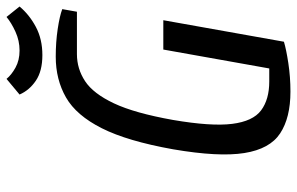

<svg xmlns="http://www.w3.org/2000/svg" viewBox="-181 -720 911 589"><g transform="rotate(-90 274.5 -425.5)"><path d="M288 10Q208 10 160 -21.5Q112 -53 99.5 -131.5Q87 -210 111 -350Q136 -490 175.5 -568.5Q215 -647 270 -678.5Q325 -710 395 -710Q440 -710 480 -704Q520 -698 541 -690L533 -645H403Q358 -645 320 -620Q282 -595 252 -531.5Q222 -468 201 -350Q181 -233 189 -169Q197 -105 230.5 -80Q264 -55 319 -55H359L417 -380H507L441 -10Q418 -3 375.5 3.5Q333 10 288 10ZM400 -751Q351 -751 321.5 -771Q292 -791 279 -821L327 -861Q339 -846 361.5 -833.5Q384 -821 414 -821Q444 -821 471.5 -833.5Q499 -846 517 -861L549 -821Q524 -791 486.5 -771Q449 -751 400 -751Z"/></g></svg>

Font: Cuprum
Style: Italic
Weight: 400
Italic angle: -10°
Designer: Jovanny Lemonad
Foundry: Jovanny Lemonad
Version: Version 3.000